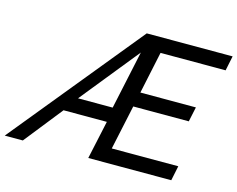

<svg xmlns="http://www.w3.org/2000/svg" viewBox="-179 -858 1243 1006"><g transform="rotate(15 443.0 -355.0)"><path d="M500 -710H965.8L949.2 -629.9H596.2L547.9 -401.9H849.1L832 -321.8H530.8L479 -80.1H839.8L823.2 0H373L418 -208H183.1L18.1 0H-80.1ZM428.2 -288.1 496.1 -605 240.2 -288.1Z"/></g></svg>

Font: Rawline Medium
Style: Italic
Weight: 500
Italic angle: -12°
Designer: Matt McInerney, Pablo Impallari, Rodrigo Fuenzalida
Foundry: Matt McInerney, Pablo Impallari, Rodrigo Fuenzalida
Version: Version 4.020;PS 004.020;hotconv 1.0.88;makeotf.lib2.5.64775